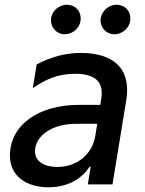

<svg xmlns="http://www.w3.org/2000/svg" viewBox="-20 -775 610 807"><path d="M252.1 -631C285.5 -631 313.6 -656.6 318.2 -686.1C324.2 -724.8 299 -755 260.3 -755C230.1 -755 199.6 -731.5 195 -699.6C189.3 -663.4 216.3 -631 252.1 -631ZM460.9 -631C494.3 -631 522.4 -656.6 527 -686.1C533 -724.8 507.8 -755 469.1 -755C438.9 -755 409.1 -731.5 403.8 -699.6C397.4 -662.3 425.1 -631 460.9 -631ZM183.9 12.1C271.3 12.1 327.4 -28.8 356.9 -74.6H361.2L349.1 0H452.8L510.3 -351.6C538 -519.9 413 -552.6 320.3 -552.6C252.1 -552.6 191.4 -534.4 134.2 -504.3L117.9 -404.5C171.5 -441.4 223.4 -464.8 294.7 -464.8C386 -464.8 415.5 -426.8 405.9 -362.9L401.6 -334.2H311.8C139.6 -334.2 21.7 -247.9 21.7 -121.1C21.7 -35.9 89.1 12.1 183.9 12.1ZM221.2 -73.2C164.8 -73.2 127.1 -97.3 127.1 -139.2C127.1 -203.8 198.9 -254.6 298.3 -254.6H388.8L380 -201C367.9 -130 306.8 -73.2 221.2 -73.2Z"/></svg>

Font: TID UI Medium
Style: Italic
Weight: 500
Italic angle: -9.39999°
Designer: The TID Project Authors
Foundry: Bakken & Bæck
Version: Version 1.001;hotconv 1.0.109;makeotfexe 2.5.65596